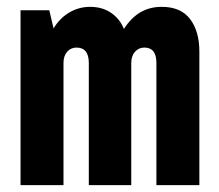

<svg xmlns="http://www.w3.org/2000/svg" viewBox="-20 -541 640 561"><path d="M40 0V-511H124L136.5 -458Q154.5 -488 182.5 -504.5Q210.5 -521 243 -521Q279.5 -521 305 -503.2Q330.5 -485.5 342 -456.5Q363.5 -489.5 390.5 -505.2Q417.5 -521 452.5 -521Q508.5 -521 535.5 -485.2Q562.5 -449.5 562.5 -390.5V0H437V-357Q437 -402 402 -402Q385.5 -402 374.5 -389.8Q363.5 -377.5 363.5 -357V0H239.5V-357Q239.5 -402 203.5 -402Q187 -402 176.2 -389.8Q165.5 -377.5 165.5 -357V0Z"/></svg>

Font: Chivo Mono Medium
Style: Regular
Weight: 500
Monospace: yes
Designer: Hector Gatti
Foundry: Omnibus-Type
Version: Version 1.008